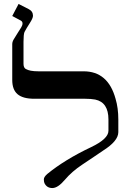

<svg xmlns="http://www.w3.org/2000/svg" viewBox="-20 -939 675 972"><path d="M579 -270Q579 -225 501 -176Q481 -163 457.5 -146.5Q434 -130 397 -106Q344 -71 308.5 -29Q273 13 245 13Q217 13 205 -12Q202 -19 202 -31Q202 -43 219 -58Q308 -131 441 -194Q529 -236 529 -277V-334Q529 -421 462 -435Q440 -439 412 -439H154Q96 -439 69 -462Q42 -485 42 -534V-715Q42 -727 49 -739Q56 -751 68.5 -770.5Q81 -790 87.5 -800.5Q94 -811 94 -820.5Q94 -830 85 -835L42 -858L74 -919L125 -893Q147 -882 147 -859Q147 -847 130.5 -821.5Q114 -796 104 -777Q99 -765 99 -728V-616Q99 -597 110 -590Q130 -578 174 -578H403Q527 -578 565 -439Q579 -392 579 -334Z"/></svg>

Font: Cardo
Style: Regular
Weight: 400
Designer: David J. Perry
Foundry: David J. Perry
Version: Version 1.0451